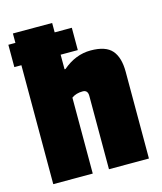

<svg xmlns="http://www.w3.org/2000/svg" viewBox="-99 -715 666 789"><g transform="rotate(-15 233.5 -320.5)"><path d="M201 -444Q256 -491 320 -491Q384 -491 410.5 -460.5Q437 -430 437 -369V0H267V-312Q267 -337 245 -337Q217 -337 198 -323V0H30V-506H0V-601H30V-641H197V-601H270V-506H197V-444Z"/></g></svg>

Font: Passion One
Style: Regular
Weight: 400
Designer: Alejandro Lo Celso
Foundry: Fontstage
Version: Version 1.002